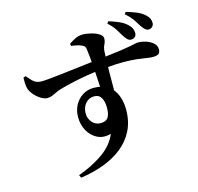

<svg xmlns="http://www.w3.org/2000/svg" viewBox="-130 -995 1260 1222"><g transform="rotate(-15 500.0 -384.0)"><path d="M745.8 -715.1Q732.7 -736.3 718.1 -760.6Q703.5 -785 670.6 -815.2L680.5 -828.3Q716.9 -816.7 746.8 -804Q776.6 -791.3 798.4 -770.4Q814.8 -755.4 820.7 -740.9Q826.7 -726.4 826.7 -711.6Q826.7 -696.7 816.7 -687.2Q806.6 -677.7 790.3 -677.7Q777.9 -677.7 767.7 -687.6Q757.4 -697.5 745.8 -715.1ZM870.3 -747.1Q858.4 -766.4 842.8 -790.3Q827.1 -814.2 793 -844.1L802.6 -857.3Q841.7 -845.5 870.7 -833.9Q899.6 -822.4 922.5 -801.5Q938.8 -786.7 944.4 -773.4Q950 -760.1 950 -745.4Q950 -730.7 940 -720.9Q930 -711 915.1 -711Q902.9 -711 892.6 -720.3Q882.2 -729.6 870.3 -747.1ZM65.5 -620.5 80.7 -627.1Q98.5 -607 110.9 -594Q123.3 -581.1 136.3 -575.2Q149.3 -569.3 166.3 -568.6Q182.4 -567.8 220.6 -571.5Q258.8 -575.1 308.9 -580.8Q359 -586.4 410.4 -592.7Q461.7 -598.9 505.6 -604.2Q549.6 -609.5 574.4 -611.7Q654.1 -620.7 701.3 -627.5Q748.4 -634.3 773.4 -639.1Q798.4 -644 808.8 -646.6Q819.3 -649.1 825.3 -649.1Q852.5 -649.1 880.1 -640.1Q907.6 -631.1 926.5 -614.1Q945.3 -597.1 945.3 -573.8Q945.3 -548.8 931.7 -541.8Q918.1 -534.9 895.4 -534.9Q878.8 -534.9 855.8 -539Q832.8 -543.1 799.1 -547.1Q765.3 -551.2 715.2 -552.2Q665.1 -553.2 593.1 -546.6Q525.4 -541.2 465.7 -531.1Q406.1 -521 359.5 -510.5Q313 -500 282.6 -491Q259.1 -484.5 242.3 -476.1Q225.5 -467.7 211.5 -462Q197.6 -456.3 179.8 -456.3Q160.4 -456.3 137.1 -470.9Q113.7 -485.6 95.3 -507.3Q77 -529 71 -548.8Q66.7 -565.6 66 -585Q65.3 -604.4 65.5 -620.5ZM410.2 -738.5 408.6 -752.8Q426.5 -765.8 450 -777.4Q473.5 -789 498.6 -789Q527.2 -789 556.9 -781.1Q586.6 -773.3 606.9 -760.2Q627.3 -747 627.3 -730.2Q627.3 -709.8 618.4 -692.9Q609.4 -676 607.7 -657.5Q605.9 -639.5 604.7 -600.7Q603.5 -561.9 602.9 -512.7Q602.3 -463.5 602.4 -414.1Q602.6 -364.7 603.6 -326.5L523 -404.4Q523 -415.8 521.7 -442Q520.5 -468.2 518.4 -502.1Q516.3 -536 513.9 -571.7Q511.4 -607.5 508.4 -639Q505.5 -670.6 502.3 -690.9Q500.6 -704 495.7 -710.3Q490.8 -716.5 478.8 -721.7Q466.6 -727.3 448.8 -731.5Q431 -735.6 410.2 -738.5ZM480 -442.9Q540.8 -442.9 576.7 -416.7Q612.7 -390.5 628.6 -348.1Q644.6 -305.8 644.6 -256Q644.6 -178.6 614.9 -119.2Q585.2 -59.9 532.2 -17.6Q479.2 24.7 408.4 51Q337.7 77.4 255.8 88.9L247.4 70Q339.1 37.2 410.3 -12.2Q481.5 -61.6 510.7 -132.2Q460.5 -117.9 421.3 -137.2Q382.1 -156.5 359.3 -197.1Q336.5 -237.6 336.5 -287.9Q336.5 -332.1 355.4 -367.1Q374.3 -402.1 406.7 -422.5Q439 -442.9 480 -442.9ZM466.5 -214.2Q502.3 -214.2 516.1 -235.7Q530 -257.2 530 -300.5Q530 -338.2 515.7 -364.1Q501.4 -390.1 469.4 -390.1Q434 -390.1 411.7 -363.9Q389.3 -337.6 389.3 -298.2Q389.3 -264.6 410.9 -239.4Q432.5 -214.2 466.5 -214.2Z"/></g></svg>

Font: Noto Serif SC
Style: Regular
Weight: 200
Designer: Ryoko NISHIZUKA 西塚涼子 (kana & ideographs); Frank Grießhammer (Latin, Greek & Cyrillic); Wenlong ZHANG 张文龙 (bopomofo); San
Foundry: Adobe
Version: Version 2.001;hotconv 1.1.0;makeotfexe 2.6.0